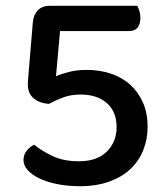

<svg xmlns="http://www.w3.org/2000/svg" viewBox="-20 -628 574 662"><path d="M453 -608Q457 -602 460.5 -591Q464 -580 464 -567Q464 -521 425 -521H187L173 -365Q190 -373 218 -380Q246 -387 279 -387Q325 -387 364 -373.5Q403 -360 430.5 -334.5Q458 -309 473.5 -273Q489 -237 489 -191Q489 -148 474 -110.5Q459 -73 430 -45.5Q401 -18 357 -2Q313 14 256 14Q212 14 176 6.5Q140 -1 114.5 -13.5Q89 -26 75 -42Q61 -58 61 -76Q61 -95 72.5 -109Q84 -123 98 -129Q122 -109 160 -90.5Q198 -72 252 -72Q315 -72 348.5 -105.5Q382 -139 382 -190Q382 -243 348.5 -272.5Q315 -302 258 -302Q225 -302 199 -292.5Q173 -283 149 -270Q116 -272 96 -289Q76 -306 76 -337Q76 -342 76.5 -350Q77 -358 78 -369L93 -549Q95 -576 110 -592Q125 -608 152 -608H453Z"/></svg>

Font: Baloo Chettan 2 Medium
Style: Regular
Weight: 500
Designer: Maithili Shingre, Unnati Kotecha and Ek Type
Foundry: Ek Type
Version: Version 1.640;hotconv 1.0.111;makeotfexe 2.5.65597; ttfautoh